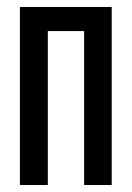

<svg xmlns="http://www.w3.org/2000/svg" viewBox="-20 -530 379 550"><path d="M37 0V-510H300V0H221V-441H117V0Z"/></svg>

Font: Saira UltraCondensed SemiBold
Style: Regular
Weight: 600
Width: 1
Designer: Hector Gatti with collaboration of the Omnibus-Type team
Foundry: Omnibus-Type
Version: Version 1.101